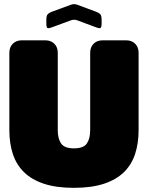

<svg xmlns="http://www.w3.org/2000/svg" viewBox="-20 -894 712 924"><path d="M25 -268Q25 -204 42 -152.5Q59 -101 96 -65Q133 -29 192 -9.5Q251 10 336 10Q420 10 479.5 -9.5Q539 -29 576 -65Q613 -101 630 -152.5Q647 -204 647 -268V-640Q647 -667 630.5 -683.5Q614 -700 587 -700H474Q447 -700 430.5 -683.5Q414 -667 414 -640V-268Q414 -227 398 -203.5Q382 -180 336 -180Q290 -180 274 -203.5Q258 -227 258 -268V-640Q258 -667 241.5 -683.5Q225 -700 198 -700H85Q58 -700 41.5 -683.5Q25 -667 25 -640ZM203 -782Q203 -763 208 -759.5Q213 -756 231 -763L318 -795Q327 -799 336.5 -799Q346 -799 355 -795L441 -763Q459 -756 464 -759.5Q469 -763 469 -782V-797Q469 -816 464 -823.5Q459 -831 441 -838L355 -870Q346 -874 336.5 -874Q327 -874 318 -870L231 -838Q213 -831 208 -823.5Q203 -816 203 -797Z"/></svg>

Font: Bolota
Style: Bold
Weight: 240
Designer: Gabriel Pang
Version: Version 1.000